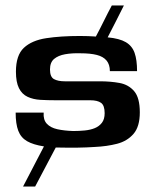

<svg xmlns="http://www.w3.org/2000/svg" viewBox="-20 -596 562 699"><path d="M64 83Q75 62 88.5 36Q102 10 115.5 -16Q129 -42 140 -63Q101 -69 78.5 -82Q56 -95 46.5 -120Q37 -145 37 -186Q63 -186 88.5 -186Q114 -186 139 -186Q137 -160 150.5 -145.5Q164 -131 189 -125.5Q214 -120 247 -119Q268 -119 288.5 -121Q309 -123 325 -129.5Q341 -136 351 -149Q361 -162 361 -184Q361 -212 348 -221.5Q335 -231 308 -231Q276 -231 244.5 -231Q213 -231 182 -231Q153 -231 127 -232.5Q101 -234 80.5 -243.5Q60 -253 49 -275Q38 -297 38 -335Q38 -395 67 -422Q96 -449 148.5 -457Q201 -465 271 -465Q286 -465 300.5 -464.5Q315 -464 329 -463Q344 -491 358 -519.5Q372 -548 387 -576H431Q416 -546 401.5 -517.5Q387 -489 372 -460Q415 -456 438 -442.5Q461 -429 470 -403.5Q479 -378 479 -337Q454 -337 429.5 -337Q405 -337 380 -337Q380 -361 368 -375.5Q356 -390 332.5 -396Q309 -402 273 -402Q242 -403 217 -398.5Q192 -394 177 -381.5Q162 -369 162 -343Q162 -316 176.5 -308Q191 -300 216 -300Q248 -300 279.5 -300Q311 -300 344 -300Q382 -300 415 -294Q448 -288 468.5 -264Q489 -240 489 -187Q489 -135 466 -108.5Q443 -82 406 -72.5Q369 -63 325 -61Q296 -59 263 -58.5Q230 -58 183 -59L108 83Z"/></svg>

Font: Genos SemiBold
Style: Regular
Weight: 600
Designer: Robert E. Leuschke
Foundry: Robert E. Leuschke
Version: Version 1.010